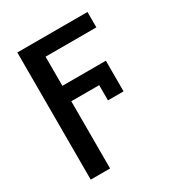

<svg xmlns="http://www.w3.org/2000/svg" viewBox="-178 -660 907 979"><g transform="rotate(-30 276.0 -170.5)"><path d="M483.3 -545.5H70.3V203.1H184.3V-192.5H348.4V-103H440.3V-283.4H184.3V-454.9H483.3Z"/></g></svg>

Font: Magic Ui Pro Medium
Style: Regular
Weight: 500
Designer: Stefan Endress, Andreas Faust
Version: Version 1.000;FEAKit 1.0